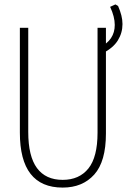

<svg xmlns="http://www.w3.org/2000/svg" viewBox="-20 -840 575 870"><path d="M264 10Q70 10 70 -239V-714H108V-242Q108 -132 147.5 -78.5Q187 -25 264 -25Q339 -25 380.5 -76.5Q422 -128 422 -239V-714H460V-235Q460 -108 407 -49Q354 10 264 10ZM433 -626Q500 -659 500 -727Q500 -764 479 -809L503 -820L515 -813Q525 -790 530 -770Q535 -750 535 -731Q535 -691 514 -657Q493 -623 446 -599Z"/></svg>

Font: Noto Sans Mono Condensed ExtraLight
Style: Regular
Weight: 200
Width: 3
Designer: Monotype Design Team
Foundry: Monotype Imaging Inc.
Version: Version 2.014; ttfautohint (v1.8.4.7-5d5b)